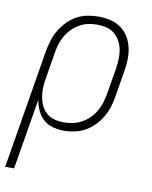

<svg xmlns="http://www.w3.org/2000/svg" viewBox="-107 -591 690 869"><g transform="rotate(10 238.5 -156.5)"><path d="M-23 215 68 -335Q73 -360 80.5 -384.5Q88 -409 101.5 -431.5Q115 -454 134 -473.5Q153 -493 176 -505.5Q199 -518 224.5 -523Q250 -528 275 -528Q275 -528 275 -528Q275 -528 275 -528Q303 -528 329.5 -522Q356 -516 377.5 -501Q399 -486 413 -463.5Q427 -441 433 -415Q439 -389 438.5 -361Q438 -333 433 -305L413 -185Q409 -160 401.5 -136Q394 -112 381 -89.5Q368 -67 349 -47.5Q330 -28 307.5 -15.5Q285 -3 260 2.5Q235 8 210 8Q184 8 158.5 1Q133 -6 115 -22.5Q97 -39 86.5 -62Q76 -85 72 -110L18 215ZM203 -29Q223 -29 244.5 -33.5Q266 -38 285 -48.5Q304 -59 320 -75Q336 -91 347 -110Q358 -129 364 -149.5Q370 -170 374 -191L394 -311Q397 -333 398 -355Q399 -377 395 -397.5Q391 -418 381 -436.5Q371 -455 355 -468Q339 -481 318 -486Q297 -491 274 -491Q254 -491 233.5 -486.5Q213 -482 194 -471Q175 -460 159.5 -444Q144 -428 133.5 -409Q123 -390 117 -370Q111 -350 108 -329L89 -213Q85 -191 84 -169Q83 -147 86.5 -126Q90 -105 99 -86Q108 -67 123.5 -53.5Q139 -40 160 -34.5Q181 -29 203 -29Z"/></g></svg>

Font: Iosevka SS04 XLt Obl
Style: Regular
Weight: 200
Italic angle: -9°
Monospace: yes
Designer: Belleve Invis
Foundry: Belleve Invis
Version: Version 19.0.0; ttfautohint (v1.8.4)